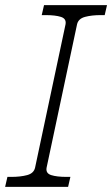

<svg xmlns="http://www.w3.org/2000/svg" viewBox="-40 -730 438 750"><path d="M97 -75 216 -635Q220 -657 198 -664Q176 -671 138 -671H123L132 -710H378L369 -671H354Q318 -671 292 -664Q266 -657 261 -635L142 -75Q138 -53 160 -46Q182 -39 220 -39H235L226 0H-20L-11 -39H4Q40 -39 66 -46Q92 -53 97 -75Z"/></svg>

Font: Roboto Serif Thin
Style: Italic
Weight: 250
Italic angle: -10°
Version: Version 1.007